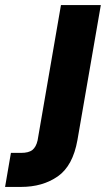

<svg xmlns="http://www.w3.org/2000/svg" viewBox="-166 -516 418 756"><path d="M-146 220 -123 86H-83Q-53 86 -38.5 74.5Q-24 63 -18 37L74 -496H231L139 35Q121 137 61.5 178.5Q2 220 -83 220Z"/></svg>

Font: Rethink Sans ExtraBold
Style: Italic
Weight: 800
Italic angle: -10°
Designer: The Rethink Sans project authors (Hans Thiessen). DM Sans designed by Colophon Foundry.
Foundry: Rethink Communications LLC
Version: Version 1.001